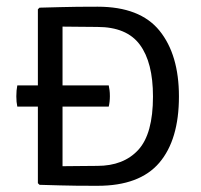

<svg xmlns="http://www.w3.org/2000/svg" viewBox="-20 -566 616 588"><path d="M33 -239.5Q30 -253.5 30 -271Q30 -289.5 33 -304.5H96V-537.5L101 -542.5Q139.5 -543.5 165.8 -544.2Q192 -545 217.5 -545.2Q243 -545.5 279 -545.5Q409 -545.5 468.5 -472Q528 -398.5 528 -270.5Q528 -138 467.8 -67.5Q407.5 3 279 3Q243 3 217.2 2.8Q191.5 2.5 165.2 1.8Q139 1 101 0L96 -5V-239.5ZM448.5 -270.5Q448.5 -375 408.2 -429.2Q368 -483.5 278 -483.5Q247.5 -483.5 223 -484Q198.5 -484.5 171.5 -484.5V-304.5H313Q314.5 -297 315.5 -289.5Q316.5 -282 316.5 -271.5Q316.5 -254 313 -239.5H171.5V-57Q198.5 -57 223 -57.5Q247.5 -58 278 -58Q358.5 -58 403.5 -107Q448.5 -156 448.5 -270.5Z"/></svg>

Font: Signika SC Light
Style: Regular
Weight: 300
Designer: Anna Giedryś
Foundry: Anna Giedryś
Version: Version 2.000; ttfautohint (v1.8.3) -l 8 -r 50 -G 200 -x 9 -